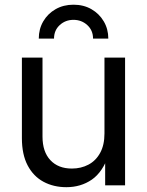

<svg xmlns="http://www.w3.org/2000/svg" viewBox="-20 -777 617 805"><path d="M258.3 7.8Q204.6 7.8 162.4 -14.9Q120.1 -37.6 95.9 -83.5Q71.8 -129.4 71.8 -197.8V-535.6H158.2V-204.6Q158.2 -140.6 191.2 -105.5Q224.1 -70.3 281.2 -70.3Q319.8 -70.3 350.8 -86.7Q381.8 -103 399.9 -136Q418 -168.9 418 -217.3V-535.6H504.4V0H420.9V-129.9H436.5Q411.1 -55.7 365 -23.9Q318.8 7.8 258.3 7.8ZM288.1 -757.3Q330.6 -757.3 363.3 -738.5Q396 -719.7 415 -687.5Q434.1 -655.3 434.1 -615.2H370.1Q370.1 -649.9 345.9 -671.9Q321.8 -693.8 288.1 -693.8Q254.4 -693.8 230.5 -671.9Q206.5 -649.9 206.5 -615.2H142.6Q142.6 -655.3 161.4 -687.5Q180.2 -719.7 213.1 -738.5Q246.1 -757.3 288.1 -757.3Z"/></svg>

Font: Inter 20pt
Style: Regular
Weight: 400
Version: Version 4.001;git-66647c0bb